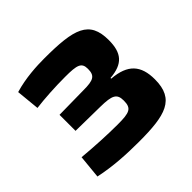

<svg xmlns="http://www.w3.org/2000/svg" viewBox="-135 -640 788 788"><g transform="rotate(-45 258.5 -246.5)"><path d="M54 -381C101 -387 164 -391 224 -391C294 -391 314 -385 314 -348C314 -308 297 -299 239 -299L98 -297V-204L240 -202C307 -201 326 -192 326 -152C326 -107 308 -100 239 -100C179 -100 104 -104 39 -110L29 -8C103 8 178 12 250 12C404 12 478 -7 478 -123C478 -204 442 -245 353 -252V-256C429 -262 458 -296 458 -371C458 -485 390 -505 217 -505C174 -505 107 -502 44 -483Z"/></g></svg>

Font: SnT
Style: Bold
Weight: 700
Designer: Natanael Gama
Version: Version 1.001;PS 001.001;hotconv 1.0.70;makeotf.lib2.5.58329